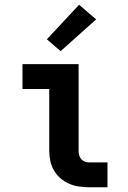

<svg xmlns="http://www.w3.org/2000/svg" viewBox="-20 -791 540 811"><path d="M358 0Q337 0 315 -3Q293 -6 273 -14.5Q253 -23 236 -37.5Q219 -52 208 -71Q197 -90 192.5 -111.5Q188 -133 188 -155V-415H75V-520H312V-155Q312 -145 314.5 -135.5Q317 -126 323.5 -118.5Q330 -111 339.5 -108Q349 -105 358 -105H434V0ZM236 -575 178 -625 314 -771 386 -709Z"/></svg>

Font: Iosevka SS04 Extrabold
Style: Regular
Weight: 800
Monospace: yes
Designer: Belleve Invis
Foundry: Belleve Invis
Version: Version 19.0.0; ttfautohint (v1.8.4)